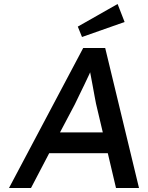

<svg xmlns="http://www.w3.org/2000/svg" viewBox="-20 -940 740 960"><path d="M25 0 396 -700H506L675 0H560L519 -174H226L135 0ZM280 -278H494L460 -422Q458 -429 453.5 -456Q449 -483 442.5 -516Q436 -549 431 -577Q431 -578 431 -579Q429 -574 427 -570Q415 -544 401 -515Q387 -486 374.5 -460.5Q362 -435 354 -418ZM390 -755 369 -807 568 -920 603 -830Z"/></svg>

Font: Lexend
Style: Italic
Weight: 400
Italic angle: -8.13011°
Designer: Bonnie Shaver-Troup, Thomas Jockin
Foundry: Lexend
Version: Version 1.007